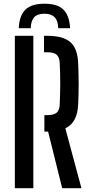

<svg xmlns="http://www.w3.org/2000/svg" viewBox="-20 -988 479 1008"><path d="M306.5 0 232.5 -297H213V-383.5H227.5Q262.5 -383.5 277.5 -396.5Q292.5 -409.5 293.5 -438.5Q296 -498.5 296.2 -548.2Q296.5 -598 293.5 -658.5Q292 -687.5 277.5 -700.5Q263 -713.5 228.5 -713.5H211V-800H228.5Q312.5 -800 350.2 -766Q388 -732 390.5 -654Q393 -590.5 393 -543.8Q393 -497 390.5 -442.5Q387 -343.5 323 -314.5L407.5 0ZM58 0V-800H155V0ZM213.5 -968.5Q145.5 -968.5 113.5 -937.5Q81.5 -906.5 78.5 -840H141.5Q142 -876.5 158.5 -896.2Q175 -916 213.5 -916Q285 -916 285.5 -840H348Q344.5 -906.5 313 -937.5Q281.5 -968.5 213.5 -968.5Z"/></svg>

Font: Big Shoulders Stencil Text SemiBold
Style: Regular
Weight: 600
Designer: Patric King
Foundry: XO Type Co
Version: Version 1.000